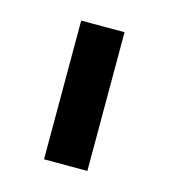

<svg xmlns="http://www.w3.org/2000/svg" viewBox="-58 -798 338 385"><g transform="rotate(15 111.0 -606.0)"><path d="M66 -462H156V-750H66Z"/></g></svg>

Font: Finlandica Medium
Style: Regular
Weight: 500
Designer: Niklas Ekholm, Juho Hiilivirta, Jaakko Suomalainen
Foundry: Helsinki Type Studio
Version: Version 2.000;Glyphs 3.2 (3202)